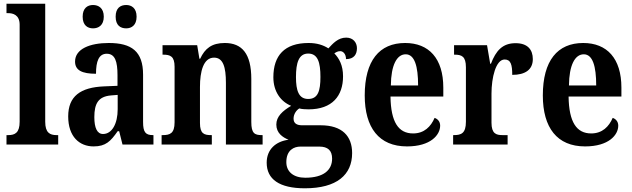

<svg xmlns="http://www.w3.org/2000/svg" viewBox="-20 -780 3410 1036"><path d="M15 0H294V-51H285C249 -51 224 -64 224 -123V-760H15V-709H25C48 -709 86 -701 86 -647V-123C86 -64 61 -51 25 -51H15Z M661 -627C689 -627 717 -643 717 -690C717 -737 689 -753 661 -753C630 -753 604 -737 604 -690C604 -643 630 -627 661 -627ZM482 -627C511 -627 540 -643 540 -690C540 -737 511 -753 482 -753C453 -753 426 -737 426 -690C426 -643 453 -627 482 -627ZM485 10C551 10 577 -18 615 -72H623L641 0H808V-51H805C765 -51 752 -67 752 -122V-377C752 -503 690 -548 567 -548C465 -548 385 -516 385 -448C385 -401 422 -382 498 -382C498 -449 513 -490 556 -490C601 -490 614 -448 614 -374V-317L543 -314C413 -309 348 -260 348 -152C348 -42 409 10 485 10ZM536 -57C504 -57 489 -90 489 -148C489 -222 511 -259 578 -265L615 -268V-191C615 -112 584 -57 536 -57Z M852 0H1123V-51H1119C1081 -51 1059 -59 1059 -116V-311C1059 -393 1077 -469 1135 -469C1184 -469 1199 -418 1199 -333V0H1397V-51H1393C1354 -51 1336 -60 1336 -122V-354C1336 -490 1286 -548 1193 -548C1123 -548 1086 -519 1060 -463H1056L1044 -536H857V-485H861C899 -485 922 -476 922 -420V-120C922 -60 897 -51 858 -51H852Z M1625 236C1798 236 1880 163 1880 46C1880 -45 1827 -104 1710 -104H1610C1582 -104 1564 -114 1564 -140C1564 -165 1580 -186 1595 -195C1606 -191 1632 -190 1645 -190C1773 -190 1831 -263 1831 -368C1831 -428 1810 -465 1784 -492C1793 -498 1802 -504 1816 -504C1831 -504 1847 -489 1847 -461C1891 -461 1906 -488 1906 -520C1906 -550 1886 -577 1848 -577C1804 -577 1776 -545 1752 -519C1724 -537 1690 -548 1645 -548C1515 -548 1455 -480 1455 -363C1455 -285 1496 -231 1551 -209C1504 -181 1471 -151 1471 -108C1471 -62 1505 -39 1537 -26C1468 -17 1419 26 1419 98C1419 187 1487 236 1625 236ZM1643 -246C1592 -246 1577 -291 1577 -364C1577 -441 1592 -491 1643 -491C1695 -491 1709 -443 1709 -365C1709 -290 1696 -246 1643 -246ZM1627 179C1564 179 1525 147 1525 95C1525 29 1567 11 1601 11H1703C1749 11 1772 32 1772 76C1772 137 1727 179 1627 179Z M2176 10C2304 10 2355 -52 2355 -102C2355 -124 2342 -138 2325 -144C2305 -97 2269 -60 2209 -60C2130 -60 2089 -121 2087 -259H2372V-307C2372 -465 2294 -548 2166 -548C2027 -548 1948 -453 1948 -265C1948 -91 2025 10 2176 10ZM2236 -319H2089C2090 -428 2121 -487 2169 -487C2217 -487 2236 -423 2236 -319Z M2425 0H2719V-51H2691C2657 -51 2632 -59 2632 -118V-275C2632 -360 2655 -459 2703 -459C2736 -459 2744 -431 2744 -376C2814 -376 2855 -404 2855 -461C2855 -512 2827 -547 2762 -547C2692 -547 2656 -507 2629 -436H2625L2608 -536H2430V-485H2433C2471 -485 2494 -476 2494 -417V-123C2494 -60 2468 -51 2429 -51H2425Z M3137 10C3265 10 3316 -52 3316 -102C3316 -124 3303 -138 3286 -144C3266 -97 3230 -60 3170 -60C3091 -60 3050 -121 3048 -259H3333V-307C3333 -465 3255 -548 3127 -548C2988 -548 2909 -453 2909 -265C2909 -91 2986 10 3137 10ZM3197 -319H3050C3051 -428 3082 -487 3130 -487C3178 -487 3197 -423 3197 -319Z"/></svg>

Font: Noto Serif Sinhala Condensed
Style: Bold
Weight: 700
Width: 3
Designer: Jelle Bosma - Monotype Design Team
Foundry: Monotype Imaging Inc.
Version: Version 2.007